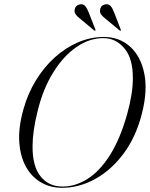

<svg xmlns="http://www.w3.org/2000/svg" viewBox="-20 -887 715 917"><path d="M476 -710.5Q549.5 -710.5 600.8 -664.8Q652 -619 669 -536.5Q686 -454 657.5 -343.5Q629.5 -233.5 570.8 -154.2Q512 -75 435.2 -32.5Q358.5 10 276 10Q221.5 10 177 -15.2Q132.5 -40.5 105 -88.8Q77.5 -137 72.2 -206Q67 -275 91 -362Q112 -438.5 151 -502.5Q190 -566.5 241.8 -613Q293.5 -659.5 353.2 -685Q413 -710.5 476 -710.5ZM279 4Q339 4 396.8 -31.8Q454.5 -67.5 503.8 -144Q553 -220.5 587.5 -342.5Q614.5 -441 614.5 -511.5Q615.5 -607 574.2 -656Q533 -705 473.5 -705Q407.5 -705 345.5 -662.5Q283.5 -620 234.8 -542Q186 -464 160 -358Q147 -306 141.2 -264Q135.5 -222 135.5 -188Q135 -92.5 174 -44.2Q213 4 279 4ZM403 -829 435.5 -746.5Q437 -743 435.5 -741Q433 -739.5 430 -741.5L361 -799Q349.5 -808 342 -817.5Q334.5 -827 336.5 -841Q341 -864 365.5 -866.5Q378.5 -868 387.2 -857.8Q396 -847.5 403 -829ZM524.5 -829 556.5 -746.5Q558.5 -743 557 -741Q554.5 -739.5 551.5 -741.5L482 -799Q470.5 -808 463.2 -817.5Q456 -827 458 -841Q462 -864 486.5 -866.5Q500 -868 508.8 -857.8Q517.5 -847.5 524.5 -829Z"/></svg>

Font: Fraunces 144pt S000 Light
Style: Italic
Weight: 300
Italic angle: -16°
Version: Version 1.000; ttfautohint (v1.8.3)